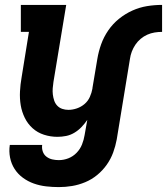

<svg xmlns="http://www.w3.org/2000/svg" viewBox="-20 -550 681 783"><path d="M220 213Q194 213 168 210Q142 207 118 198.5Q94 190 73.5 175Q53 160 39.5 139Q26 118 21 92.5Q16 67 20 41H152Q150 55 154.5 68Q159 81 169.5 89Q180 97 193 100Q206 103 220 103Q240 103 259 95.5Q278 88 292.5 73Q307 58 314.5 39Q322 20 325 1L336 -61Q325 -45 312 -31.5Q299 -18 283 -8.5Q267 1 249.5 4.5Q232 8 214 8Q186 8 159.5 -0.5Q133 -9 113 -27Q93 -45 81 -69.5Q69 -94 64.5 -121Q60 -148 61.5 -177Q63 -206 68 -234L98 -420H65V-530H250L198 -216Q196 -203 195 -190Q194 -177 195.5 -164.5Q197 -152 201 -140Q205 -128 213.5 -119Q222 -110 234 -106Q246 -102 259 -102Q276 -102 293.5 -108Q311 -114 325 -126Q339 -138 346.5 -155Q354 -172 357 -189V-191Q362 -221 367 -250.5Q372 -280 377 -310Q382 -340 392.5 -369.5Q403 -399 421.5 -426Q440 -453 465.5 -473.5Q491 -494 520 -507Q549 -520 579.5 -525Q610 -530 641 -530V-420Q626 -420 610.5 -417.5Q595 -415 580.5 -408.5Q566 -402 553.5 -391.5Q541 -381 532 -367.5Q523 -354 517.5 -339.5Q512 -325 510 -310L456 19Q451 46 441.5 72Q432 98 415.5 121.5Q399 145 376.5 163.5Q354 182 327.5 193Q301 204 274 208.5Q247 213 220 213Z"/></svg>

Font: Iosevka Slab XBdEx
Style: Italic
Weight: 800
Width: 7
Italic angle: -9°
Monospace: yes
Designer: Belleve Invis
Foundry: Belleve Invis
Version: Version 11.1.1; ttfautohint (v1.8.3)